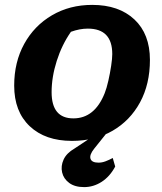

<svg xmlns="http://www.w3.org/2000/svg" viewBox="-20 -565 663 785"><path d="M274 11Q165 11 101.5 -49Q38 -109 38 -215Q38 -311 79 -385.5Q120 -460 192.5 -502.5Q265 -545 357 -545Q466 -545 529.5 -485.5Q593 -426 593 -320Q593 -221 552.5 -146.5Q512 -72 440.5 -30.5Q369 11 274 11ZM280 -81Q367 -81 408 -184Q416 -204 423 -235Q430 -266 434.5 -296Q439 -326 439 -344Q439 -448 339 -448Q306 -448 270 -435Q233 -382 212 -316Q191 -250 191 -188Q191 -81 280 -81ZM324 200Q286 200 263 183Q240 166 234 140Q228 114 240 87.5Q252 61 285 42L389 -27H421L365 43Q345 68 350 84Q355 100 383 100Q397 100 411.5 94.5Q426 89 441 81L451 116Q429 157 395.5 178.5Q362 200 324 200Z"/></svg>

Font: Piazzolla SC
Style: Bold Italic
Weight: 700
Italic angle: -11.3°
Designer: Juan Pablo del Peral
Foundry: Huerta Tipografica
Version: Version 1.330